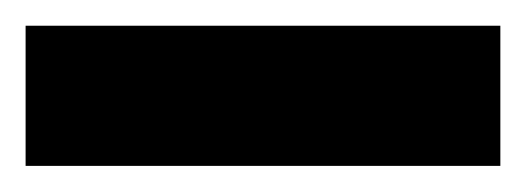

<svg xmlns="http://www.w3.org/2000/svg" viewBox="-20 -706 411 150"><path d="M370.9 -576.4V-685.9H0V-576.4Z"/></svg>

Font: Spartan MB ExtBd
Style: Regular
Weight: 800
Designer: Matt Bailey, Mirko Velimirovic
Foundry: Matt Bailey
Version: Version 1.005